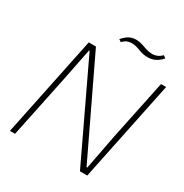

<svg xmlns="http://www.w3.org/2000/svg" viewBox="-201 -1050 1153 1206"><g transform="rotate(30 376.0 -447.5)"><path d="M40 0 191 -729H243L571 -43H576L626 -303L715 -729H752L601 0H548L222 -686H218L168 -436L77 0ZM559 -833Q529 -833 508 -840Q487 -847 469 -853.5Q451 -860 429 -860Q410 -860 395.5 -854Q381 -848 364 -831L347 -843Q363 -861 377.5 -872Q392 -883 408 -888Q424 -893 443 -893Q464 -893 485 -886Q506 -879 528 -872Q550 -865 573 -865Q590 -865 607 -872Q624 -879 640 -895L658 -882Q643 -865 627 -854Q611 -843 594.5 -838Q578 -833 559 -833Z"/></g></svg>

Font: Mona Sans
Style: Italic
Weight: 200
Italic angle: -11.6951°
Designer: Deni Anggara
Foundry: GitHub
Version: Version 2.000